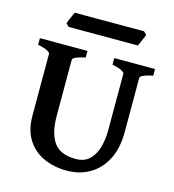

<svg xmlns="http://www.w3.org/2000/svg" viewBox="-117 -887 903 999"><g transform="rotate(15 334.0 -387.5)"><path d="M332.5 14.6Q265.6 14.6 210 -10.3Q154.3 -35.2 121.1 -86.4Q87.9 -137.7 87.9 -216.8V-549.3Q87.9 -555.2 72 -564Q56.2 -572.8 21 -579.6V-615.2H277.3V-579.6Q210 -565.4 210 -549.3V-248.5Q210 -154.8 244.6 -105.5Q279.3 -56.2 362.8 -56.2Q409.2 -56.2 436.8 -82.8Q464.4 -109.4 476.3 -152.1Q488.3 -194.8 488.3 -243.2V-549.3Q488.3 -555.2 472.4 -564Q456.5 -572.8 421.4 -579.6V-615.2H641.1V-579.6Q573.7 -565.4 573.7 -549.3V-255.9Q573.7 -170.4 542.7 -109.9Q511.7 -49.3 457.3 -17.3Q402.8 14.6 332.5 14.6ZM150.4 -710.4 134.8 -726.1Q136.7 -733.4 142.1 -746.1Q147.5 -758.8 153.3 -771.2Q159.2 -783.7 162.1 -790H535.2L550.8 -774.9Q548.8 -768.1 543.2 -754.9Q537.6 -741.7 531.7 -729Q525.9 -716.3 523.4 -710.4Z"/></g></svg>

Font: David Libre
Style: Bold
Weight: 700
Designer: Ismar David, J. Victor Gaultney, Annie Olsen and Meir Sadan
Foundry: Monotype Imaging Inc. & SIL International
Version: Version 1.100; ttfautohint (v1.8.4.7-5d5b)